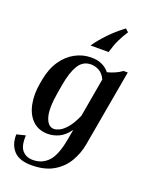

<svg xmlns="http://www.w3.org/2000/svg" viewBox="-176 -849 925 1167"><g transform="rotate(20 287.0 -266.0)"><path d="M445 -9Q434 52 402.5 105Q371 158 315 190.5Q259 223 174 223Q95 223 59 183Q23 143 25 78L82 64Q78 133 103.5 161.5Q129 190 172 190Q231 190 270.5 148.5Q310 107 329 1L341 -66Q310 -23 274.5 -6.5Q239 10 203 10Q142 10 104 -27Q66 -64 53.5 -127Q41 -190 55 -266L59 -288Q73 -363 108 -414Q143 -465 192 -491Q241 -517 295 -517Q372 -517 413 -465Q436 -471 460 -481Q484 -491 506 -507H533ZM175 -248Q156 -138 172.5 -84.5Q189 -31 228 -31Q242 -31 262.5 -40.5Q283 -50 308 -78.5Q333 -107 358 -163L402 -414Q386 -449 360 -463Q334 -477 308 -477Q255 -477 226.5 -430Q198 -383 184 -300ZM431 -755 451 -737Q429 -704 412 -668.5Q395 -633 381 -584H264Q296 -630 337 -672.5Q378 -715 431 -755Z"/></g></svg>

Font: Inria Serif
Style: Bold Italic
Weight: 700
Italic angle: -10°
Designer: Black Foundry Team
Foundry: Black Foundry
Version: Version 1.000; ttfautohint (v1.8.3)